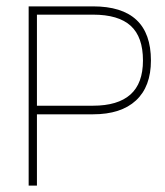

<svg xmlns="http://www.w3.org/2000/svg" viewBox="-20 -583 519 603"><path d="M96 0H70V-563H96ZM90 -563H272Q363 -563 408.5 -520.5Q454 -478 454 -393Q454 -311 407 -267.5Q360 -224 272 -224H89V-251H272Q350 -251 389.5 -286Q429 -321 429 -393Q429 -467 390.5 -502Q352 -537 272 -537H90Z"/></svg>

Font: Darker Grotesque Light Light
Style: Regular
Weight: 300
Version: Version 1.000;gftools[0.9.28]